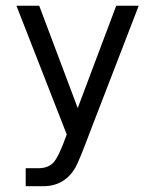

<svg xmlns="http://www.w3.org/2000/svg" viewBox="-20 -474 540 667"><path d="M342.8 -145.5Q324.2 -97.7 294.9 -21.5Q254.9 85.9 241.2 109.4Q222.7 140.6 194.8 156.7Q167 172.9 129.9 172.9H69.3V110.4H113.3Q146.5 110.4 165 91.3Q183.6 72.3 211.9 -6.8L37.1 -454.1H116.2L250 -98.6L383.8 -454.1H461.9Z"/></svg>

Font: BabelStone Flags PUA
Style: Regular
Weight: 400
Designer: Andrew West
Foundry: BabelStone
Version: Version 4.12